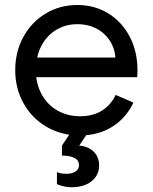

<svg xmlns="http://www.w3.org/2000/svg" viewBox="-20 -538 622 782"><path d="M42 -252Q42 -327.1 75.2 -387.7Q108.4 -448.2 166 -482.9Q223.6 -517.6 294.9 -517.6Q366.2 -517.6 421.9 -482.9Q477.5 -448.2 508.8 -387.7Q540 -327.1 540 -252Q540 -242.2 539.1 -223.6H108.4V-303.7H458L450.2 -293Q450.2 -334 430.2 -367.7Q410.2 -401.4 375 -420.4Q339.8 -439.5 294.9 -439.5Q246.1 -439.5 207.5 -415.5Q168.9 -391.6 147.5 -349.1Q126 -306.6 126 -252Q126 -197.3 149.4 -154.3Q172.9 -111.3 213.9 -87.9Q254.9 -64.5 306.6 -64.5Q358.4 -64.5 395 -87.4Q431.6 -110.4 451.2 -151.4L523.4 -120.1Q494.1 -57.6 437.5 -22Q380.9 13.7 304.7 13.7Q230.5 13.7 170.4 -21Q110.4 -55.7 76.2 -116.7Q42 -177.7 42 -252ZM211.9 211.9V163.1Q228.5 169.9 249 169.9Q274.4 169.9 288.1 160.2Q301.8 150.4 301.8 134.8Q301.8 115.2 283.7 105.5Q265.6 95.7 232.4 95.7V54.7L274.4 -7.8H344.7L293.9 68.4V54.7Q320.3 54.7 340.8 64.9Q361.3 75.2 372.6 93.3Q383.8 111.3 383.8 135.7Q383.8 162.1 370.1 182.1Q356.4 202.1 331.1 213.4Q305.7 224.6 272.5 224.6Q240.2 224.6 211.9 211.9Z"/></svg>

Font: Wanted Sans Variable
Style: Regular
Weight: 400
Designer: Original Design by Kil Hyung-jin and Kang Hanbin, Wanted Lab, Inc; Hangeul from Source Han Sans by Jang Soo-young and Ka
Foundry: Wanted Lab, Inc.
Version: Version 1.003;Glyphs 3.2 (3227)